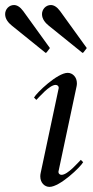

<svg xmlns="http://www.w3.org/2000/svg" viewBox="-79 -729 371 763"><path d="M225.1 -384.8C226.1 -389.2 226.6 -393.6 226.6 -397.9C226.6 -422.9 209.5 -439.5 189.9 -439.5C148.9 -439.5 66.4 -360.4 56.2 -341.3L65.4 -332C75.7 -341.8 117.2 -391.6 142.1 -391.6C148.9 -391.6 154.3 -386.7 154.3 -380.9V-378.9L82.5 -41C81.5 -36.6 81.1 -32.2 81.1 -27.8C81.1 -2.9 98.1 13.7 117.7 13.7C158.7 13.7 241.2 -65.4 251.5 -84.5L242.2 -93.8C231.9 -84 190.4 -34.2 165.5 -34.2C158.7 -34.2 153.3 -39.1 153.3 -44.9V-46.9ZM117.2 -535.2C118.2 -536.1 119.1 -537.1 119.1 -538.1C119.1 -539.1 118.2 -540 117.2 -541L13.2 -685.1C1 -701.7 -11.7 -709 -23.4 -709C-43.5 -709 -58.6 -691.9 -58.6 -672.9C-58.6 -652.8 -44.9 -637.7 -31.7 -627L99.6 -521C100.6 -520 101.6 -519 102.5 -519C103.5 -519 105.5 -520 106.4 -521ZM263.7 -535.2C264.6 -536.1 265.6 -537.1 265.6 -538.1C265.6 -539.1 264.6 -540 263.7 -541L159.7 -685.1C147.5 -701.7 134.8 -709 123 -709C103 -709 87.9 -691.9 87.9 -672.9C87.9 -652.8 101.6 -637.7 114.7 -627L246.1 -521C247.1 -520 248 -519 249 -519C250 -519 252 -520 252.9 -521Z"/></svg>

Font: Cardo
Style: Italic
Weight: 400
Designer: David J. Perry
Foundry: David J. Perry
Version: Version 0.99